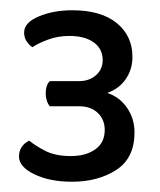

<svg xmlns="http://www.w3.org/2000/svg" viewBox="-20 -717 312 374"><path d="M77 -559H134Q154 -559 167 -570.5Q180 -582 180 -600Q180 -622 162.5 -634.5Q145 -647 115 -647Q93 -647 74 -640Q55 -633 43 -625Q36 -630 31.5 -637Q27 -644 27 -654Q27 -673 55.5 -685Q84 -697 121 -697Q177 -697 207.5 -672Q238 -647 238 -606Q238 -582 225 -563Q212 -544 189 -536Q213 -528 227.5 -507Q242 -486 242 -459Q242 -409 206.5 -386Q171 -363 120 -363Q77 -363 47 -377.5Q17 -392 17 -412Q17 -423 22.5 -431Q28 -439 37 -443Q49 -433 68.5 -423Q88 -413 118 -413Q147 -413 165.5 -426Q184 -439 184 -464Q184 -484 170.5 -497Q157 -510 134 -510H77Q73 -515 71 -521.5Q69 -528 69 -535Q69 -551 77 -559Z"/></svg>

Font: Baloo Paaji 2
Style: Regular
Weight: 400
Designer: Shuchita Grover, Noopur Datye and Ek Type
Foundry: Ek Type
Version: Version 1.700